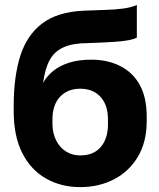

<svg xmlns="http://www.w3.org/2000/svg" viewBox="-20 -745 645 778"><path d="M305 13.2Q227.7 13.2 166.4 -21.6Q105.2 -56.3 70.3 -124.8Q35.5 -193.3 35.5 -295V-315.3Q35.5 -434.3 62.3 -518.8Q89.2 -603.2 150.9 -649.9Q212.7 -696.7 318.8 -701.7Q360.8 -703.7 402 -704.7Q443.2 -705.7 477.8 -710.2Q512.5 -714.7 534.5 -725V-592.7Q524.5 -586.7 501.2 -582.1Q477.8 -577.5 437.3 -575Q396.8 -572.5 333.8 -570.2Q275.8 -570.2 238.4 -553.7Q201 -537.3 181.7 -502.3Q162.3 -467.3 154.7 -409.3Q169.7 -436.3 195.3 -457.3Q221 -478.3 259.3 -490.7Q297.7 -503.2 350.3 -503.2Q415.7 -503.2 466.9 -477.5Q518.2 -451.8 546.3 -400.9Q574.5 -350 574.5 -272.5V-254Q574.5 -169.8 538.7 -109.8Q502.8 -49.8 441.8 -18.3Q380.8 13.2 305 13.2ZM305 -115.2Q359.5 -115.2 388.5 -149.6Q417.5 -184 417.5 -240.3V-260.5Q417.5 -319.7 387.1 -352.6Q356.7 -385.5 305 -385.5Q254.3 -385.5 223.4 -353Q192.5 -320.5 192.5 -260.5V-243.7Q192.5 -206.3 207.3 -176.6Q222 -146.8 247.7 -131Q273.3 -115.2 305 -115.2Z"/></svg>

Font: Golos Text
Style: Regular
Weight: 400
Designer: A.Korolkova, Vitaly Kuzmin
Foundry: ParaType Ltd
Version: Version 2.004